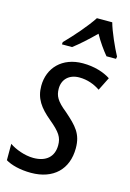

<svg xmlns="http://www.w3.org/2000/svg" viewBox="-125 -825 608 895"><g transform="rotate(15 179.5 -378.0)"><path d="M103 -617 102 -606H151C181 -629 217 -661 254 -698C274 -662 297 -630 317 -606H363L365 -617C345 -654 313 -725 302 -766H228C198 -720 146 -661 103 -617ZM117 10C225 10 290 -53 290 -155C290 -224 260 -255 202 -306C153 -345 141 -368 141 -403C141 -448 172 -478 221 -478C260 -478 294 -465 322 -446L354 -510C322 -531 275 -546 220 -546C120 -546 59 -481 59 -394C59 -334 87 -295 140 -251C193 -207 207 -185 207 -147C207 -92 172 -60 110 -60C68 -60 21 -78 -6 -97V-18C20 -2 64 10 117 10Z"/></g></svg>

Font: Noto Sans Condensed
Style: Italic
Weight: 400
Width: 3
Italic angle: -12°
Designer: Monotype Design Team
Foundry: Monotype Imaging Inc.
Version: Version 2.013